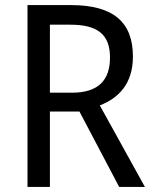

<svg xmlns="http://www.w3.org/2000/svg" viewBox="-20 -734 603 754"><path d="M259 -714H88V0H176V-296H292L448 0H549L372 -320C446 -349 502 -405 502 -512C502 -647 425 -714 259 -714ZM256 -637C362 -637 412 -600 412 -508C412 -417 364 -370 263 -370H176V-637Z"/></svg>

Font: Noto Sans Arabic UI SmCn
Style: Regular
Weight: 400
Width: 4
Designer: Monotype Design Team, Nadine Chahine and Nizar Qandah
Foundry: Monotype Imaging Inc.
Version: Version 2.010